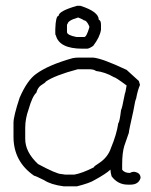

<svg xmlns="http://www.w3.org/2000/svg" viewBox="-20 -657 528 673"><path d="M253.9 -455.1H306.6Q337.9 -452.6 423.8 -412.1L466.8 -373L470.7 -359.4Q462.4 -340.3 457 -310.5Q454.6 -309.6 447.3 -267.6Q431.6 -198.2 431.6 -191.4L416 -146.5Q408.2 -122.1 408.2 -80.1V-62.5Q415.5 -50.8 435.5 -50.8Q441.9 -54.7 447.3 -54.7H451.2Q472.7 -51.3 472.7 -33.2Q465.8 -9.8 437.5 -9.8H427.7Q393.1 -9.8 371.1 -39.1Q367.2 -52.7 367.2 -62.5Q351.1 -47.4 310.5 -25.4Q295.4 -15.6 250 -3.9H203.1Q158.2 -9.8 134.8 -25.4Q103.5 -41 99.6 -41Q27.3 -90.8 27.3 -177.7V-226.6Q27.3 -249.5 48.8 -314.5Q75.7 -376.5 107.4 -398.4Q149.4 -429.2 234.4 -453.1Q244.6 -455.1 253.9 -455.1ZM68.4 -169.9Q68.4 -124 113.3 -82Q178.7 -46.9 195.3 -46.9L209 -44.9H240.2Q268.1 -49.8 308.6 -70.3Q308.6 -73.7 328.1 -85.9Q358.4 -106 369.1 -138.7Q388.7 -185.5 394.5 -224.6Q399.4 -229.5 404.3 -271.5Q407.2 -273.4 418 -330.1Q419.4 -330.1 423.8 -357.4Q384.3 -386.7 378.9 -386.7Q349.1 -404.3 316.4 -408.2Q311 -413.1 296.9 -414.1H252Q172.9 -393.1 140.6 -371.1Q140.6 -368.2 123 -357.4Q111.8 -349.1 107.4 -332Q93.3 -319.8 80.1 -273.4Q68.4 -240.7 68.4 -209ZM250 -636.7H261.7Q326.2 -616.2 326.2 -587.9Q334 -585.4 334 -570.3V-552.7Q330.1 -526.9 306.6 -496.1Q292 -486.3 285.2 -486.3H269.5Q187.5 -486.3 175.8 -533.2Q173.8 -533.2 173.8 -541V-554.7Q175.3 -601.6 185.5 -601.6Q185.5 -618.2 250 -636.7ZM214.8 -570.3V-544.9Q214.8 -533.7 248 -527.3H275.4Q283.2 -527.3 293 -560.5V-564.5Q284.2 -585.9 273.4 -585.9Q273.4 -587.9 253.9 -595.7Q216.8 -585 216.8 -572.3Q214.8 -572.3 214.8 -570.3Z"/></svg>

Font: CEF Fonts CJK
Style: Regular
Weight: 400
Designer: PartyBoss (派对大魔王)
Version: Release 2.25